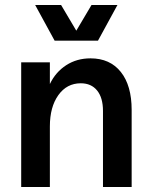

<svg xmlns="http://www.w3.org/2000/svg" viewBox="-20 -750 609 770"><path d="M304 -416Q248 -416 214 -368.5Q180 -321 180 -243V0H65V-500H180V-413Q203 -461 245.5 -488.5Q288 -516 343 -516Q421 -516 464.5 -461.5Q508 -407 508 -309V0H393V-305Q393 -358 369.5 -387Q346 -416 304 -416ZM286 -627 347 -730H451L373 -587H199L121 -730H225Z"/></svg>

Font: MedMera Sans Semibold
Style: Regular
Weight: 600
Designer: Kasper Nordkvist
Foundry: UNCUT.wtf
Version: Version 1.300